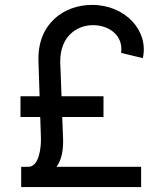

<svg xmlns="http://www.w3.org/2000/svg" viewBox="-20 -757 674 777"><path d="M551.1 0V-82H208.8C230.5 -111.2 237.2 -154.1 235.1 -200.6L231.9 -283.4H398.8V-367.5H229L223.7 -508.2C223.7 -609.7 290.5 -655.2 356.5 -655.2C419 -655.2 479.8 -615.8 470.2 -543L557.9 -521.7C583.1 -631 488.6 -737.2 352.6 -737.2C239.7 -737.2 130 -661.9 135.7 -508.2L140.3 -367.5H62.9V-283.4H142.8L145.6 -199.9C147 -157.7 137.4 -82.7 95.5 -82H65.7V0Z"/></svg>

Font: Margiela Sans Text
Style: Regular
Weight: 400
Designer: Stefan Endress, Andreas Faust
Version: Version 1.100;FEAKit 1.0